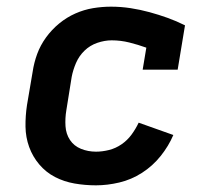

<svg xmlns="http://www.w3.org/2000/svg" viewBox="-20 -548 640 576"><path d="M268 8Q235 8 203.5 2.5Q172 -3 145 -17Q118 -31 98 -54.5Q78 -78 67.5 -107Q57 -136 56.5 -168Q56 -200 61 -233L78 -333Q82 -360 91.5 -386Q101 -412 118 -435.5Q135 -459 157.5 -477.5Q180 -496 206 -507.5Q232 -519 259 -523.5Q286 -528 313 -528Q343 -528 372 -523.5Q401 -519 428.5 -511.5Q456 -504 482.5 -494.5Q509 -485 535 -472L513 -339H408L419 -405Q394 -414 368 -420.5Q342 -427 315 -427Q294 -427 272 -419.5Q250 -412 233.5 -396Q217 -380 208 -359Q199 -338 195 -317L179 -217Q175 -193 176.5 -169.5Q178 -146 190 -128Q202 -110 223 -101.5Q244 -93 268 -93Q287 -93 307 -98Q327 -103 344.5 -115Q362 -127 374.5 -144Q387 -161 396 -180L500 -143Q486 -110 462 -80Q438 -50 406 -29.5Q374 -9 338 -0.5Q302 8 268 8Z"/></svg>

Font: Iosevka Etoile
Style: Bold Italic
Weight: 700
Italic angle: -9°
Designer: Belleve Invis
Foundry: Belleve Invis
Version: Version 28.1.0; ttfautohint (v1.8.4)